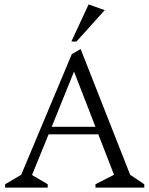

<svg xmlns="http://www.w3.org/2000/svg" viewBox="-20 -849 676 869"><path d="M3 0V-15L76 -58L305 -604L345 -627L569 -58L633 -15V0H412V-15L496 -58L425 -241H200L125 -57L196 -15V0ZM214 -275H412L315 -525ZM303 -661 381 -829 454 -803 326 -661Z"/></svg>

Font: Ancizar Serif Light
Style: Regular
Weight: 300
Designer: Cesar Puertas, Viviana Monsalve, Julian Moncada, Julian Prieto, Jose Castro, Felipe Aragon, Mariel Hernandez, Sara Alarc
Version: Version 8.100